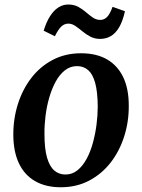

<svg xmlns="http://www.w3.org/2000/svg" viewBox="-20 -796 614 829"><path d="M330 -566Q396 -566 441.8 -539.8Q487.5 -513.5 511.8 -463.2Q536 -413 536 -340Q536.5 -270.5 516.2 -207Q496 -143.5 457.8 -94.2Q419.5 -45 365 -16.2Q310.5 12.5 242.5 12.5Q177.5 12.5 131.8 -13.8Q86 -40 62 -90.2Q38 -140.5 37.5 -212Q37 -282.5 57.2 -346.5Q77.5 -410.5 115.5 -459.8Q153.5 -509 207.8 -537.5Q262 -566 330 -566ZM312.5 -510.5Q283 -510.5 260 -492.2Q237 -474 220.2 -443.2Q203.5 -412.5 192.5 -374.2Q181.5 -336 176.5 -295.2Q171.5 -254.5 172 -217Q172 -154 183 -115.8Q194 -77.5 214.2 -60Q234.5 -42.5 262.5 -42.5Q292 -42.5 314.5 -60.8Q337 -79 353.8 -109.8Q370.5 -140.5 381 -179Q391.5 -217.5 396.8 -258.2Q402 -299 402 -336.5Q401.5 -399.5 391 -437.8Q380.5 -476 360.8 -493.2Q341 -510.5 312.5 -510.5ZM168.5 -663.5Q180 -701 196.2 -726.2Q212.5 -751.5 232.2 -764Q252 -776.5 274.5 -776.5Q299.5 -776.5 317.8 -766.5Q336 -756.5 351 -743.5Q366 -730.5 380.8 -720.2Q395.5 -710 413.5 -710Q429 -710 441.8 -722.2Q454.5 -734.5 466 -766.5L519.5 -747.5Q510 -705 494.8 -678.8Q479.5 -652.5 458.8 -640.2Q438 -628 412.5 -628Q388.5 -628 369.8 -638Q351 -648 335.5 -661Q320 -674 305.2 -684Q290.5 -694 275 -694Q257.5 -694 244 -680.8Q230.5 -667.5 217 -639.5Z"/></svg>

Font: Merriweather 24pt SemiBold
Style: Italic
Weight: 600
Italic angle: -7.8°
Version: Version 2.101